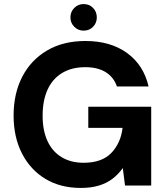

<svg xmlns="http://www.w3.org/2000/svg" viewBox="-20 -914 825 946"><path d="M378 12Q278 12 204 -32.5Q130 -77 88.5 -157.5Q47 -238 47 -345Q47 -453 89.5 -535.5Q132 -618 211.5 -665Q291 -712 401 -712Q525 -712 606.5 -652.5Q688 -593 712 -488H556Q541 -533 501.5 -558Q462 -583 400 -583Q333 -583 285.5 -554Q238 -525 214 -471.5Q190 -418 190 -344Q190 -270 214.5 -218Q239 -166 284.5 -139Q330 -112 392 -112Q482 -112 528.5 -160.5Q575 -209 584 -284H415V-388H725V0H596L585 -86Q563 -55 534 -33Q505 -11 466.5 0.5Q428 12 378 12ZM392 -763Q365 -763 346 -782Q327 -801 327 -828Q327 -856 346 -875Q365 -894 392 -894Q420 -894 438.5 -875Q457 -856 457 -828Q457 -801 438.5 -782Q420 -763 392 -763Z"/></svg>

Font: DM Sans 11pt ExtraBold
Style: Regular
Weight: 800
Version: Version 4.004;gftools[0.9.30]